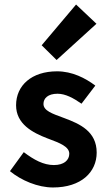

<svg xmlns="http://www.w3.org/2000/svg" viewBox="-20 -817 477 848"><path d="M214 11C339 11 407 -57 407 -143C407 -237 332 -270 265 -295L257 -298C211 -315 172 -328 172 -358C172 -383 192 -403 234 -403C269 -403 304 -384 340 -359L401 -439C357 -472 299 -502 232 -502C120 -502 51 -440 51 -352C51 -269 124 -231 189 -206L197 -203C242 -186 286 -170 286 -138C286 -110 263 -88 218 -88C172 -88 130 -111 85 -145L24 -61C74 -20 147 11 214 11ZM164 -617 230 -552 406 -712 316 -797Z"/></svg>

Font: Source Sans Pro SemBd
Style: Regular
Weight: 700
Designer: Paul D. Hunt
Foundry: Adobe Systems Incorporated
Version: Version 2.020;PS 2.0;hotconv 1.0.86;makeotf.lib2.5.63406